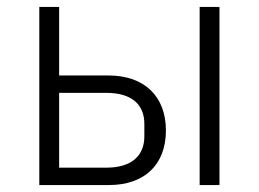

<svg xmlns="http://www.w3.org/2000/svg" viewBox="-20 -532 744 552"><path d="M93 -512H150V-315H292C396 -315 457 -254 457 -157C457 -60 397 0 293 0H93ZM286 -50C358 -50 395 -84 395 -140V-176C395 -232 358 -265 286 -265H150V-50ZM554 -512H611V0H554Z"/></svg>

Font: Plexus Sans Light
Style: Regular
Weight: 300
Version: Version 2.001;PS 002.001;hotconv 1.0.70;makeotf.lib2.5.58329